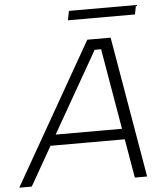

<svg xmlns="http://www.w3.org/2000/svg" viewBox="-98 -900 808 950"><g transform="rotate(-5 305.5 -425.0)"><path d="M422 -647H390L21 0H-41L358 -700H474L594 0H533ZM123 -246H530L520 -193H112ZM280 -850H613L604 -804H271Z"/></g></svg>

Font: Albert Sans Light
Style: Italic
Weight: 300
Italic angle: -11.25°
Designer: Andreas Rasmussen
Foundry: a.Foundry
Version: Version 1.025